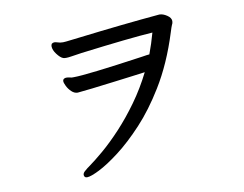

<svg xmlns="http://www.w3.org/2000/svg" viewBox="-76 -786 1152 906"><g transform="rotate(-10 500.0 -332.5)"><path d="M347 -566Q312 -561 297 -558.5Q282 -556 272 -556Q260 -556 257 -558Q244 -563 228.5 -583.5Q213 -604 213 -622Q213 -626 216 -633Q222 -638 228.5 -638Q235 -638 242.5 -635.5Q250 -633 256 -632Q260 -632 263 -631.5Q266 -631 270 -631Q274 -631 277.5 -631.5Q281 -632 285 -632Q304 -634 345 -639Q568 -666 739 -681H741Q757 -681 776 -668.5Q795 -656 795 -640Q795 -630 790 -622Q786 -613 779 -590Q734 -446 668 -339Q611 -246 549 -179.5Q487 -113 430 -69.5Q373 -26 331 -5Q289 16 272 16Q260 16 258 7Q257 5 257 3Q257 -7 267 -15Q283 -29 287 -31Q318 -53 361 -89.5Q404 -126 451.5 -177Q499 -228 544 -290.5Q589 -353 625 -425Q598 -421 560 -416.5Q522 -412 477.5 -406Q433 -400 367.5 -392.5Q302 -385 297 -385Q281 -385 267.5 -398Q254 -411 246.5 -426.5Q239 -442 239 -449.5Q239 -457 244 -460.5Q249 -464 255.5 -464Q262 -464 269 -462.5Q276 -461 282 -460H292Q352 -460 624 -499Q654 -504 661 -504Q679 -552 693 -603Q585 -596 347 -566Z"/></g></svg>

Font: Moon Stars Kai
Style: Bold
Weight: 700
Designer: GuiWonder
Version: Version 1.101